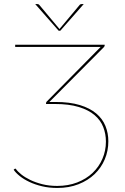

<svg xmlns="http://www.w3.org/2000/svg" viewBox="-20 -921 616 949"><path d="M47.5 0ZM497.5 -700V-698Q497.5 -695.5 496.8 -693Q496 -690.5 493.5 -688L224 -417H253Q324.5 -417 374.5 -401.8Q424.5 -386.5 455.8 -360Q487 -333.5 501.2 -298.2Q515.5 -263 515.5 -222.5Q515.5 -175.5 498 -133.8Q480.5 -92 447.8 -60.5Q415 -29 368.2 -10.5Q321.5 8 263 8Q223 8 188.2 -0.2Q153.5 -8.5 125.8 -21.5Q98 -34.5 78 -50.5Q58 -66.5 47.5 -82L52 -86Q53.5 -87.5 55 -87.5Q57 -87.5 58.5 -86Q66.5 -74 84.8 -59.2Q103 -44.5 129.2 -31.8Q155.5 -19 189.2 -10.5Q223 -2 262.5 -2Q317 -2 361.5 -19.2Q406 -36.5 437.5 -66.2Q469 -96 486.2 -136Q503.5 -176 503.5 -221Q503.5 -259.5 490.2 -293.2Q477 -327 447.2 -352.2Q417.5 -377.5 369.2 -392.2Q321 -407 251.5 -407H207.5V-409.5Q207.5 -415.5 210.5 -418.5L477.5 -689H55V-700ZM154 -901H164Q166.5 -901 169 -900.2Q171.5 -899.5 174 -897L272 -780L274 -777.5L276 -780L374 -897Q376.5 -899.5 379 -900.2Q381.5 -901 384 -901H394L278 -769H270Z"/></svg>

Font: Lato Hairline
Style: Regular
Weight: 100
Designer: Lukasz Dziedzic
Foundry: tyPoland Lukasz Dziedzic
Version: Version 2.007; 2014-02-27